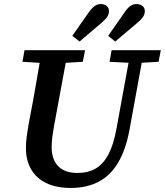

<svg xmlns="http://www.w3.org/2000/svg" viewBox="-20 -912 814 948"><path d="M220 -599 91 -607 101 -664H400L389 -607L258 -599ZM329 16Q259 16 209.5 -7.5Q160 -31 134 -75.5Q108 -120 108 -182Q108 -208 111.5 -235Q115 -262 120 -291L133 -361Q143 -411 151.5 -461.5Q160 -512 169 -562.5Q178 -613 187 -664H316L247 -291Q242 -263 238.5 -237.5Q235 -212 235 -183Q235 -147 248.5 -118.5Q262 -90 290 -74Q318 -58 362 -58Q416 -58 453.5 -80.5Q491 -103 516 -151Q541 -199 555 -276L626 -664H691L619 -269Q601 -173 563.5 -109.5Q526 -46 467.5 -15Q409 16 329 16ZM632 -601 521 -607 531 -664H774L763 -607L661 -601ZM337 -735 416 -848Q432 -871 446.5 -881.5Q461 -892 477 -892Q495 -892 506.5 -883Q518 -874 518 -857Q518 -842 509.5 -829Q501 -816 482 -800L373 -707ZM514 -735 593 -848Q608 -871 622.5 -881.5Q637 -892 654 -892Q671 -892 683 -883Q695 -874 695 -857Q695 -842 686.5 -829Q678 -816 659 -800L549 -707Z"/></svg>

Font: Source Serif 4 SemiBold
Style: Italic
Weight: 600
Italic angle: -12°
Designer: Frank Grießhammer
Foundry: Adobe Systems Incorporated
Version: Version 4.004;hotconv 1.0.116;makeotfexe 2.5.65601